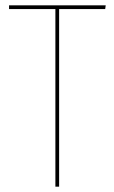

<svg xmlns="http://www.w3.org/2000/svg" viewBox="-20 -701 429 721"><path d="M375 -667H202V0H188V-667H14V-681H377Z"/></svg>

Font: Fira Sans Compressed Hair
Style: Regular
Weight: 100
Width: 1
Designer: bBox Type GmbH & Carrois Corporate GbR & Edenspiekermann AG
Foundry: bBox Type GmbH & Carrois Corporate GbR & Edenspiekermann AG
Version: Version 4.301